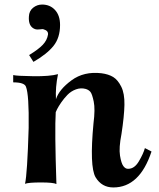

<svg xmlns="http://www.w3.org/2000/svg" viewBox="-20 -808 698 844"><path d="M244 -698Q244 -642 215 -606Q186 -570 127 -536L108 -566Q149 -591 168 -611Q187 -631 191 -656Q193 -673 172 -679Q168 -681 156 -679Q144 -677 134 -680Q104 -691 107 -735Q108 -760 125.5 -774Q143 -788 165 -788Q200 -788 222 -764Q244 -740 244 -698ZM646 -142Q594 16 478 16Q427 16 400 -29Q373 -76 391 -266Q399 -328 392 -361.5Q385 -395 377.5 -404Q370 -413 357 -417Q335 -423 313.5 -415Q292 -407 276.5 -391Q261 -375 249 -357.5Q237 -340 231 -328L225 -315Q220 -236 228 1Q215 -6 160 -6Q105 -6 90 0Q100 -44 106 -246Q108 -392 94 -427Q87 -446 38 -446V-478Q54 -474 126.5 -473Q199 -472 235 -482Q223 -424 226 -372Q240 -415 294.5 -455Q349 -495 426 -486Q457 -482 477.5 -469.5Q498 -457 513 -427Q528 -397 527 -347Q526 -297 514 -219Q502 -158 507.5 -124Q513 -90 522.5 -77.5Q532 -65 544 -66Q571 -66 590.5 -99Q610 -132 617 -157Z"/></svg>

Font: GFS Artemisia
Style: Bold
Weight: 700
Designer: Designed by Takis Katsoulidis.
Foundry: Designed by Takis Katsoulidis.
Version: Version 1.0